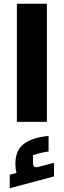

<svg xmlns="http://www.w3.org/2000/svg" viewBox="-20 -650 340 1024"><path d="M70 -630H230V0H70ZM268 218V291L32 354V282L68 272Q62 250 62 224Q62 151 107.5 117Q153 83 239 75V158Q198 163 156 178V220Q156 242 173 242Q179 242 190 239Z"/></svg>

Font: Changa ExtraBold
Style: Regular
Weight: 800
Designer: Eduardo Rodriguez Tunni
Foundry: Eduardo Rodriguez Tunni
Version: Version 2.002; ttfautohint (v1.5) -l 8 -r 50 -G 220 -x 14 -H